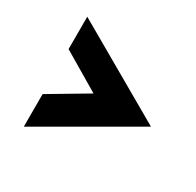

<svg xmlns="http://www.w3.org/2000/svg" viewBox="-118 -631 792 776"><g transform="rotate(30 277.5 -242.5)"><path d="M80 -138 257 -243 80 -348V-499L525 -243L80 14Z"/></g></svg>

Font: Reem Kufi
Style: Regular
Weight: 400
Designer: Khaled Hosny
Version: Version 1.6